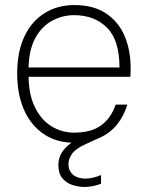

<svg xmlns="http://www.w3.org/2000/svg" viewBox="-20 -553 580 760"><path d="M273 12Q204 12 153 -22.5Q102 -57 75 -118.5Q48 -180 48 -262Q48 -348 76.5 -408.5Q105 -469 156.5 -501Q208 -533 274 -533Q350 -533 399.5 -500Q449 -467 473 -411Q497 -355 497 -284Q497 -276 497 -268Q497 -260 496 -249H79V-286H453Q453 -394 403.5 -443.5Q354 -493 273 -493Q227 -493 185.5 -470.5Q144 -448 118.5 -400Q93 -352 93 -274V-257Q93 -180 118 -129Q143 -78 184 -53Q225 -28 273 -28Q341 -28 380 -56.5Q419 -85 438 -139H484Q471 -95 444 -61Q417 -27 374.5 -7.5Q332 12 273 12ZM315 187Q290 187 266 179Q242 171 226.5 152Q211 133 211 100Q211 79 220 59.5Q229 40 250 22Q271 4 306 -11L364 -37L379 -10L316 19Q279 36 265 56Q251 76 251 97Q251 123 269 138.5Q287 154 319 154Q333 154 349.5 150Q366 146 380 140V174Q366 180 348.5 183.5Q331 187 315 187Z"/></svg>

Font: DM Sans 10pt ExtraLight
Style: Regular
Weight: 250
Version: Version 4.004;gftools[0.9.30]